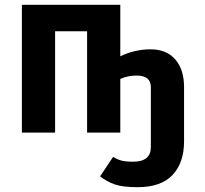

<svg xmlns="http://www.w3.org/2000/svg" viewBox="-20 -551 853 798"><path d="M71 0V-531H480V-317Q540 -346 606 -346Q672 -346 708.5 -304Q745 -262 745 -189V36Q745 126 697 176.5Q649 227 552 227Q490 227 457 215.5Q424 204 396 182L450 101Q468 112 485 116.5Q502 121 534 121Q607 121 607 60V-189Q607 -237 547 -237Q512 -237 480 -223V0H342V-421H209V0Z"/></svg>

Font: Fix15 Mono
Style: Bold
Weight: 700
Designer: Carrois Corporate & Edenspiekermann AG
Foundry: Carrois Corporate GbR & Edenspiekermann AG
Version: Version 3.206